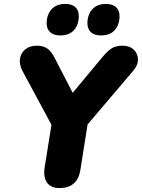

<svg xmlns="http://www.w3.org/2000/svg" viewBox="-20 -946 721 975"><path d="M282 9Q238 9 218.5 -19Q199 -47 207 -98L249 -360L270 -259L94 -586Q77 -619 81.5 -648Q86 -677 108.5 -695.5Q131 -714 168 -714Q199 -714 220 -700Q241 -686 261 -645L363 -448H327L500 -656Q528 -690 549.5 -702Q571 -714 602 -714Q638 -714 659 -694Q680 -674 680.5 -644.5Q681 -615 656 -586L378 -259L432 -360L388 -82Q373 9 282 9ZM493 -766Q460 -766 442 -782Q424 -798 424 -828Q424 -871 448.5 -898.5Q473 -926 517 -926Q551 -926 569 -910Q587 -894 587 -864Q587 -821 563 -793.5Q539 -766 493 -766ZM286 -766Q254 -766 235.5 -782Q217 -798 217 -828Q217 -871 241.5 -898.5Q266 -926 311 -926Q345 -926 362.5 -910Q380 -894 380 -864Q380 -821 356 -793.5Q332 -766 286 -766Z"/></svg>

Font: Nunito ExtraLight Black
Style: Italic
Weight: 900
Italic angle: -9°
Version: Version 3.602